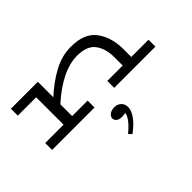

<svg xmlns="http://www.w3.org/2000/svg" viewBox="-145 -833 1552 1552"><g transform="rotate(-45 631.5 -57.0)"><path d="M1253 -79V0H782V-79H958V-175Q958 -271 912.5 -333.5Q867 -396 753 -396Q583 -396 380 -214V-79H557V0H72V-79H282V-392H72V-471H380V-294Q469 -376 566.5 -429.5Q664 -483 770 -483Q923 -483 989.5 -393.5Q1056 -304 1056 -167V-79ZM622 369 597 343Q694 264 702 206Q687 211 659 211Q631 211 613.5 198Q596 185 596 164Q596 142 617.5 126.5Q639 111 672 111Q706 111 729 132.5Q752 154 752 190Q752 231 717 278Q682 325 622 369Z"/></g></svg>

Font: BioRhyme Expanded
Style: Regular
Weight: 400
Width: 7
Designer: Aoife Mooney
Foundry: Aoife Mooney Type
Version: Version 1.000